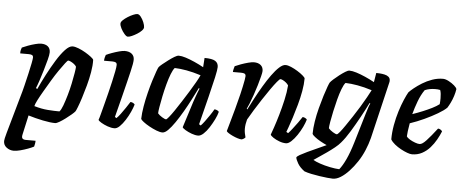

<svg xmlns="http://www.w3.org/2000/svg" viewBox="-62 -888 2977 1232"><g transform="rotate(5 1426.0 -271.5)"><path d="M62 200Q36 200 15.5 184.5Q-5 169 -5 143Q-5 132 7 89Q19 46 37 -17Q55 -80 74 -148Q84 -181 94 -222Q104 -263 113 -302Q122 -341 127.5 -369.5Q133 -398 133 -406Q133 -418 125.5 -422Q118 -426 104 -426H49Q48 -437 51 -448.5Q54 -460 56 -464Q71 -471 94 -479.5Q117 -488 140.5 -494Q164 -500 177 -500Q205 -500 221 -487Q237 -474 237 -449Q237 -433 228.5 -401Q220 -369 209 -331.5Q198 -294 187 -261.5Q176 -229 169 -213L178 -208Q198 -252 224 -302Q250 -352 278 -397.5Q306 -443 332.5 -471.5Q359 -500 380 -500Q396 -500 419 -491Q442 -482 464 -469Q486 -456 502 -443.5Q518 -431 519 -425Q520 -389 512.5 -345.5Q505 -302 493 -258Q481 -214 469 -176.5Q457 -139 447.5 -115Q438 -91 435 -87Q429 -79 412.5 -65Q396 -51 376 -36Q356 -21 338 -10.5Q320 0 311 0Q280 0 231 -10Q182 -20 137 -34L109 92Q105 110 111.5 117Q118 124 133 124H196Q196 134 194 144.5Q192 155 190 162Q177 169 153 178Q129 187 104 193.5Q79 200 62 200ZM332 -77Q343 -88 354 -118Q365 -148 376 -186Q387 -224 395 -262.5Q403 -301 408 -331Q413 -361 413 -372Q408 -381 397.5 -389Q387 -397 376.5 -402Q366 -407 360 -407Q356 -407 341 -387.5Q326 -368 304.5 -337Q283 -306 261 -269Q239 -232 218.5 -197Q198 -162 184.5 -135.5Q171 -109 169 -97Q216 -83 257.5 -80Q299 -77 332 -77Z M693 0Q672 0 648.5 -8.5Q625 -17 607.5 -27.5Q590 -38 587 -45Q591 -55 598 -82Q605 -109 614.5 -145Q624 -181 634 -221Q644 -261 652.5 -298.5Q661 -336 666.5 -364.5Q672 -393 672 -406Q672 -418 664 -422Q656 -426 642 -426H589Q589 -437 592 -448Q595 -459 597 -464Q611 -471 634.5 -479.5Q658 -488 680.5 -494Q703 -500 716 -500Q745 -500 761.5 -486.5Q778 -473 778 -449Q778 -439 775 -420.5Q772 -402 765 -373Q758 -344 748 -302.5Q738 -261 723.5 -204Q709 -147 690 -73L700 -66Q711 -76 725.5 -95.5Q740 -115 755.5 -138Q771 -161 781 -177Q790 -177 798 -172.5Q806 -168 809 -163Q803 -142 790.5 -114.5Q778 -87 761 -60.5Q744 -34 726.5 -17Q709 0 693 0ZM727 -593Q718 -593 705 -608Q692 -623 682.5 -641.5Q673 -660 673 -673Q673 -683 685.5 -695Q698 -707 715.5 -718Q733 -729 750 -736Q767 -743 776 -743Q787 -743 798.5 -728.5Q810 -714 818 -694.5Q826 -675 826 -662Q826 -652 814.5 -640Q803 -628 786 -617.5Q769 -607 753 -600Q737 -593 727 -593Z M1002 0Q986 0 963 -9Q940 -18 916.5 -31Q893 -44 877 -56.5Q861 -69 859 -75Q860 -112 867.5 -156Q875 -200 886 -244Q897 -288 908.5 -325Q920 -362 929 -386.5Q938 -411 941 -415Q946 -422 962.5 -435.5Q979 -449 999 -464Q1019 -479 1036.5 -489.5Q1054 -500 1064 -500Q1083 -500 1109.5 -491.5Q1136 -483 1166.5 -469.5Q1197 -456 1226 -440L1230 -500Q1279 -500 1299 -487.5Q1319 -475 1319 -449Q1319 -432 1308 -382Q1297 -332 1277.5 -254Q1258 -176 1232 -73L1243 -66Q1254 -77 1268 -96Q1282 -115 1297 -137Q1312 -159 1322 -177Q1331 -177 1340 -172.5Q1349 -168 1351 -163Q1346 -142 1332.5 -114.5Q1319 -87 1302 -60.5Q1285 -34 1266.5 -17Q1248 0 1232 0Q1213 0 1190 -8.5Q1167 -17 1149.5 -27.5Q1132 -38 1129 -45L1182 -212Q1189 -231 1194 -246.5Q1199 -262 1204.5 -275Q1210 -288 1215 -301L1210 -304Q1193 -270 1172 -229Q1151 -188 1127.5 -147.5Q1104 -107 1081 -73.5Q1058 -40 1038 -20Q1018 0 1002 0ZM1018 -86Q1022 -86 1036 -103Q1050 -120 1069 -148Q1088 -176 1109.5 -209.5Q1131 -243 1152 -277Q1173 -311 1189.5 -340Q1206 -369 1214 -387Q1164 -403 1121.5 -410.5Q1079 -418 1045 -419Q1034 -407 1022.5 -377.5Q1011 -348 1000.5 -309Q990 -270 982 -231Q974 -192 969 -162Q964 -132 964 -120Q974 -108 992 -97Q1010 -86 1018 -86Z M1512 0Q1502 0 1486 -5Q1470 -10 1454 -17.5Q1438 -25 1426.5 -32.5Q1415 -40 1413 -45Q1419 -67 1430 -105Q1441 -143 1454 -191Q1467 -239 1479 -288Q1485 -314 1490.5 -339Q1496 -364 1499 -382Q1502 -400 1502 -406Q1502 -418 1494.5 -422Q1487 -426 1472 -426H1419Q1419 -435 1422 -446Q1425 -457 1427 -464Q1442 -471 1465.5 -479.5Q1489 -488 1512 -494Q1535 -500 1548 -500Q1576 -500 1592 -486.5Q1608 -473 1608 -449Q1608 -439 1601.5 -413.5Q1595 -388 1585.5 -355.5Q1576 -323 1564.5 -290.5Q1553 -258 1543 -233Q1533 -208 1528 -199L1532 -195Q1549 -229 1570.5 -269.5Q1592 -310 1616 -350.5Q1640 -391 1664.5 -425Q1689 -459 1711.5 -479.5Q1734 -500 1752 -500Q1767 -500 1788 -491Q1809 -482 1830 -469Q1851 -456 1865.5 -443.5Q1880 -431 1881 -425Q1881 -388 1873 -343Q1865 -298 1852.5 -253Q1840 -208 1827.5 -169Q1815 -130 1805.5 -104Q1796 -78 1794 -73L1806 -66Q1816 -76 1831.5 -96Q1847 -116 1863.5 -138.5Q1880 -161 1890 -177Q1899 -177 1907.5 -172Q1916 -167 1918 -163Q1912 -142 1899 -114.5Q1886 -87 1868 -60.5Q1850 -34 1831.5 -17Q1813 0 1798 0Q1777 0 1754.5 -8.5Q1732 -17 1715.5 -28Q1699 -39 1696 -47Q1701 -60 1713 -95Q1725 -130 1739 -178Q1753 -226 1764.5 -277Q1776 -328 1779 -371Q1773 -381 1763 -389Q1753 -397 1743 -402Q1733 -407 1727 -407Q1722 -407 1705.5 -387Q1689 -367 1666.5 -335Q1644 -303 1619.5 -265.5Q1595 -228 1573 -192.5Q1551 -157 1536 -130Q1532 -116 1529.5 -100.5Q1527 -85 1527 -70Q1527 -56 1529.5 -42.5Q1532 -29 1536 -15Q1533 -11 1526.5 -6.5Q1520 -2 1512 0Z M2117 200Q2105 200 2081.5 197.5Q2058 195 2030.5 191Q2003 187 1977 181.5Q1951 176 1932 169Q1902 147 1888 123Q1874 99 1872 85Q1874 78 1892.5 67.5Q1911 57 1938.5 44Q1966 31 1997.5 17Q2029 3 2059 -11Q2039 -20 2017.5 -32Q1996 -44 1980.5 -56.5Q1965 -69 1963 -75Q1963 -111 1970 -155Q1977 -199 1988.5 -243Q2000 -287 2011.5 -324Q2023 -361 2032 -385Q2041 -409 2044 -413Q2050 -421 2065.5 -435Q2081 -449 2100.5 -464Q2120 -479 2137 -489.5Q2154 -500 2163 -500Q2182 -500 2209 -491.5Q2236 -483 2266.5 -469.5Q2297 -456 2326 -440L2336 -500Q2345 -500 2360 -499Q2375 -498 2390.5 -494.5Q2406 -491 2416 -482.5Q2426 -474 2426 -459Q2426 -458 2426 -454.5Q2426 -451 2425 -448L2338 -81Q2328 -42 2311 -1.5Q2294 39 2270.5 74.5Q2247 110 2220.5 138.5Q2194 167 2167.5 183.5Q2141 200 2117 200ZM2153 136Q2173 112 2194 67Q2215 22 2235 -45L2291 -233Q2298 -257 2304.5 -276Q2311 -295 2315 -301L2310 -304Q2290 -263 2262 -212Q2234 -161 2205.5 -114Q2177 -67 2150 -36Q2137 -20 2114 -1.5Q2091 17 2066 34.5Q2041 52 2018.5 67Q1996 82 1983 91Q1997 100 2027.5 110.5Q2058 121 2093 128Q2128 135 2153 136ZM2118 -86Q2123 -86 2137 -103Q2151 -120 2170 -148Q2189 -176 2211 -209Q2233 -242 2253.5 -276Q2274 -310 2290.5 -339.5Q2307 -369 2316 -387Q2266 -403 2223 -410.5Q2180 -418 2145 -419Q2134 -407 2122.5 -377Q2111 -347 2101 -308.5Q2091 -270 2082.5 -231Q2074 -192 2069 -162Q2064 -132 2064 -120Q2074 -108 2092 -97Q2110 -86 2118 -86Z M2609 0Q2598 0 2578.5 -7Q2559 -14 2537 -26Q2515 -38 2496.5 -53Q2478 -68 2469 -84Q2469 -129 2477.5 -176.5Q2486 -224 2499.5 -267Q2513 -310 2527.5 -343.5Q2542 -377 2552 -394Q2562 -405 2583.5 -422.5Q2605 -440 2634 -458Q2663 -476 2697 -488Q2731 -500 2766 -500Q2782 -500 2803 -489Q2824 -478 2840 -464Q2856 -450 2857 -441Q2854 -420 2846.5 -396.5Q2839 -373 2829 -352.5Q2819 -332 2810 -318Q2792 -300 2754 -277.5Q2716 -255 2669.5 -233.5Q2623 -212 2578 -197Q2572 -164 2570 -145.5Q2568 -127 2567 -112Q2573 -102 2589 -92.5Q2605 -83 2623 -76.5Q2641 -70 2652 -70Q2661 -70 2671.5 -77Q2682 -84 2695.5 -98.5Q2709 -113 2725.5 -133Q2742 -153 2762 -179Q2771 -179 2779 -173.5Q2787 -168 2789 -163Q2779 -138 2763 -109.5Q2747 -81 2725 -56Q2703 -31 2674 -15.5Q2645 0 2609 0ZM2589 -257Q2624 -269 2655.5 -282Q2687 -295 2714 -308.5Q2741 -322 2759 -336Q2760 -346 2760.5 -355.5Q2761 -365 2761 -374Q2761 -389 2759.5 -402.5Q2758 -416 2754 -427Q2746 -429 2738 -429.5Q2730 -430 2721 -430Q2705 -430 2688 -427Q2671 -424 2655 -417Q2632 -384 2616 -341Q2600 -298 2589 -257Z"/></g></svg>

Font: Texturina 12pt SemiBold
Style: Italic
Weight: 600
Italic angle: -11°
Version: Version 1.002